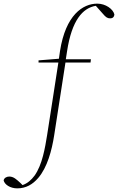

<svg xmlns="http://www.w3.org/2000/svg" viewBox="-175 -776 649 1056"><path d="M-80 260C-32 260 5 238 35 203C85 145 110 52 123 -32C144 -164 164 -299 185 -432H323L325 -450H187C189 -465 192 -480 194 -495C220 -665 280 -732 352 -744L391 -700C407 -681 416 -675 431 -675C443 -675 453 -681 454 -697C447 -726 406 -756 360 -756C281 -756 186 -694 155 -495L149 -453L37 -444V-432H146C125 -299 105 -163 84 -32C73 35 58 130 15 190C-3 214 -23 232 -51 242L-63 230C-84 211 -100 195 -124 195C-138 195 -152 202 -155 216C-150 239 -119 260 -80 260Z"/></svg>

Font: Source Serif 4 Display Light
Style: Italic
Weight: 300
Italic angle: -12°
Designer: Frank Grießhammer
Foundry: Adobe Systems Incorporated
Version: Version 4.004;hotconv 1.0.117;makeotfexe 2.5.65602